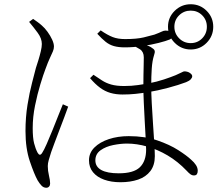

<svg xmlns="http://www.w3.org/2000/svg" viewBox="-20 -828 1040 904"><path d="M547 30Q504 30 470.5 18Q437 6 418 -17Q399 -40 399 -73Q399 -108 424.5 -133.5Q450 -159 492.5 -173Q535 -187 586 -187Q662 -187 720.5 -167Q779 -147 819.5 -121Q860 -95 880 -76Q894 -64 902.5 -51Q911 -38 911 -24Q911 -14 907 -8Q903 -2 893 -2Q884 -2 876 -8Q868 -14 859 -24Q817 -68 769.5 -96Q722 -124 673 -138Q624 -152 578 -152Q548 -152 513 -145Q478 -138 453.5 -120.5Q429 -103 429 -73Q429 -43 457 -27.5Q485 -12 539 -12Q609 -12 638.5 -40.5Q668 -69 668 -124Q668 -139 666 -175Q664 -211 661.5 -256Q659 -301 657 -345.5Q655 -390 655 -423Q655 -449 655.5 -475Q656 -501 656.5 -523Q657 -545 657 -558Q657 -584 639 -596Q621 -608 606 -612L635 -625Q650 -622 661 -618.5Q672 -615 681 -611Q690 -607 699 -600Q707 -595 708.5 -588Q710 -581 705 -567Q697 -542 694.5 -505.5Q692 -469 692 -422Q692 -390 694.5 -342Q697 -294 700.5 -244Q704 -194 706.5 -153Q709 -112 709 -93Q709 -50 688 -22.5Q667 5 630.5 17.5Q594 30 547 30ZM198 56Q185 56 175.5 46Q166 36 157 21Q141 -8 120.5 -68.5Q100 -129 100 -211Q100 -276 109.5 -334.5Q119 -393 131 -438.5Q143 -484 149 -508Q154 -523 160.5 -544Q167 -565 172 -586Q177 -607 177 -621Q177 -647 157.5 -673.5Q138 -700 117 -725L136 -739Q146 -732 156.5 -724.5Q167 -717 177 -708Q191 -696 204 -678Q217 -660 225.5 -641.5Q234 -623 234 -609Q234 -598 229 -586Q224 -574 215 -555Q206 -536 194 -503Q184 -477 170 -431Q156 -385 145 -331Q134 -277 134 -225Q134 -179 140.5 -153.5Q147 -128 157 -109Q162 -100 167.5 -99.5Q173 -99 179 -109Q187 -121 200 -150.5Q213 -180 227.5 -216Q242 -252 255 -285Q268 -318 276 -337L301 -326Q294 -306 282.5 -275.5Q271 -245 258.5 -212.5Q246 -180 236 -153Q226 -126 221 -112Q214 -90 209.5 -74.5Q205 -59 205 -46Q205 -24 210.5 -1.5Q216 21 216 36Q216 45 211 50.5Q206 56 198 56ZM557 -383Q526 -383 500 -390.5Q474 -398 451 -415Q428 -432 404 -460L420 -476Q441 -462 460 -449.5Q479 -437 503.5 -430Q528 -423 565 -423Q599 -423 630 -427.5Q661 -432 678 -435Q719 -443 752 -454Q785 -465 807 -474Q828 -483 836 -487.5Q844 -492 848 -492Q854 -492 860.5 -490.5Q867 -489 872.5 -485.5Q878 -482 881.5 -478Q885 -474 885 -469Q885 -462 878 -454.5Q871 -447 856 -441Q822 -428 771.5 -414.5Q721 -401 677 -394Q646 -389 617.5 -386Q589 -383 557 -383ZM567 -605Q538 -605 516.5 -611Q495 -617 477 -631.5Q459 -646 438 -669L454 -685Q486 -663 510.5 -653.5Q535 -644 569 -644Q624 -644 657 -652Q690 -660 707 -665Q731 -674 741 -679Q751 -684 759 -684Q776 -684 786 -679.5Q796 -675 796 -664Q796 -658 791.5 -652Q787 -646 779 -642Q762 -635 727 -626Q692 -617 650 -611Q608 -605 567 -605ZM878 -595Q834 -595 802.5 -626.5Q771 -658 771 -702Q771 -746 802.5 -777Q834 -808 878 -808Q922 -808 953 -777Q984 -746 984 -702Q984 -658 953 -626.5Q922 -595 878 -595ZM878 -625Q910 -625 932 -647.5Q954 -670 954 -702Q954 -734 932 -756Q910 -778 878 -778Q846 -778 823.5 -756Q801 -734 801 -702Q801 -670 823.5 -647.5Q846 -625 878 -625Z"/></svg>

Font: Noto Serif SC ExtraLight
Style: Regular
Weight: 200
Designer: Ryoko NISHIZUKA 西塚涼子 (kana & ideographs); Frank Grießhammer (Latin, Greek & Cyrillic); Wenlong ZHANG 张文龙 (bopomofo); San
Foundry: Adobe
Version: Version 2.002-H1;hotconv 1.1.0;makeotfexe 2.6.0